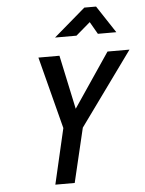

<svg xmlns="http://www.w3.org/2000/svg" viewBox="-61 -978 774 1027"><g transform="rotate(-5 326.0 -465.0)"><path d="M261 -784 431 -930H494L590 -784H491L453 -850L376 -784ZM652 -685 367 -291 298 0H194L263 -298L163 -685H276L338 -395L534 -685Z"/></g></svg>

Font: Titillium Web
Style: SemiBold Italic
Weight: 600
Italic angle: -13°
Version: Version 1.001;PS 57.000;hotconv 1.0.70;makeotf.lib2.5.55311